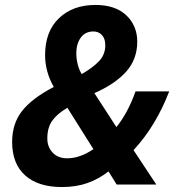

<svg xmlns="http://www.w3.org/2000/svg" viewBox="-20 -745 711 775"><path d="M29 -172Q29 -246 69 -297Q109 -348 197 -394Q162 -456 162 -522Q162 -618 218 -671.5Q274 -725 365 -725Q446 -725 490 -683Q534 -641 534 -577Q534 -506 489.5 -456Q445 -406 361 -369L450 -232Q496 -289 527 -376H663Q609 -236 519 -139L611 0H451L418 -53Q378 -22 332.5 -6Q287 10 230 10Q134 10 81.5 -37Q29 -84 29 -172ZM405 -562Q405 -589 391.5 -603.5Q378 -618 357 -618Q324 -618 306 -593Q288 -568 288 -530Q288 -507 294 -484Q300 -461 310 -446Q355 -472 380 -498.5Q405 -525 405 -562ZM357 -143 252 -310Q211 -286 191 -258Q171 -230 171 -186Q171 -152 192.5 -129Q214 -106 251 -106Q303 -106 357 -143Z"/></svg>

Font: Noto Sans Display
Style: Bold Italic
Weight: 700
Italic angle: -12°
Designer: Monotype Design team
Foundry: Monotype Imaging Inc.
Version: Version 1.000